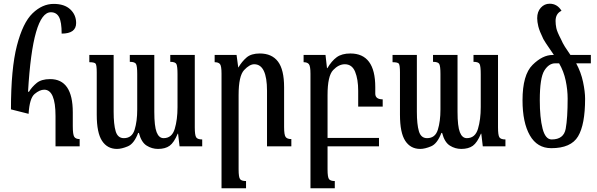

<svg xmlns="http://www.w3.org/2000/svg" viewBox="-20 -788 3216 1034"><path d="M218 -305Q194 -305 166.5 -282Q139 -259 134 -175L39 -199Q39 -418 71 -542Q103 -666 155.5 -716.5Q208 -767 269 -767Q327 -767 358.5 -737.5Q390 -708 390 -664Q390 -607 312 -607Q312 -670 298 -696Q284 -722 254 -722Q156 -722 131 -294H136Q152 -320 177.5 -341Q203 -362 250 -362Q372 -362 372 -183V-109Q372 -63 380 -51Q388 -39 409 -39V0H279V-163Q279 -305 218 -305Z M897 -455V-492H1029V-102Q1029 -60 1036.5 -48.5Q1044 -37 1069 -37V0H947L939 -68H937Q917 -20 893.5 -3Q870 14 831 14Q798 14 769.5 -4Q741 -22 728 -72H724Q702 -14 668.5 0Q635 14 610 14Q558 14 529.5 -29.5Q501 -73 501 -170V-398Q501 -437 495 -445Q489 -453 461 -453V-492H592V-186Q592 -118 603 -81Q614 -44 647 -44Q691 -44 705 -89.5Q719 -135 719 -198V-390Q719 -432 712.5 -443.5Q706 -455 679 -455V-492H811V-186Q811 -108 823.5 -76Q836 -44 861 -44Q906 -44 921 -94Q936 -144 936 -211V-388Q936 -431 930 -443Q924 -455 897 -455Z M1510 -104Q1510 -61 1518.5 -50Q1527 -39 1549 -39V0H1418V-299Q1418 -442 1349 -442Q1324 -442 1294.5 -410.5Q1265 -379 1265 -276V124Q1265 168 1273.5 177.5Q1282 187 1305 187V226H1173V-391Q1173 -432 1165 -442.5Q1157 -453 1136 -453V-492H1254L1263 -425H1264Q1283 -457 1308 -478.5Q1333 -500 1379 -500Q1444 -500 1477 -456.5Q1510 -413 1510 -318Z M1783 187V226H1652V-391Q1652 -432 1643.5 -442.5Q1635 -453 1615 -453V-492H1733L1741 -421H1743Q1766 -460 1793.5 -480Q1821 -500 1867 -500Q2001 -500 2001 -319V-284Q2001 -253 2041 -253V-214H1909V-299Q1909 -361 1892.5 -401.5Q1876 -442 1837 -442Q1804 -442 1774 -410.5Q1744 -379 1744 -276V-45H2021V0H1744V124Q1744 168 1752.5 177.5Q1761 187 1783 187Z M2530 -455V-492H2662V-102Q2662 -60 2669.5 -48.5Q2677 -37 2702 -37V0H2580L2572 -68H2570Q2550 -20 2526.5 -3Q2503 14 2464 14Q2431 14 2402.5 -4Q2374 -22 2361 -72H2357Q2335 -14 2301.5 0Q2268 14 2243 14Q2191 14 2162.5 -29.5Q2134 -73 2134 -170V-398Q2134 -437 2128 -445Q2122 -453 2094 -453V-492H2225V-186Q2225 -118 2236 -81Q2247 -44 2280 -44Q2324 -44 2338 -89.5Q2352 -135 2352 -198V-390Q2352 -432 2345.5 -443.5Q2339 -455 2312 -455V-492H2444V-186Q2444 -108 2456.5 -76Q2469 -44 2494 -44Q2539 -44 2554 -94Q2569 -144 2569 -211V-388Q2569 -431 2563 -443Q2557 -455 2530 -455Z M2949 10Q2873 10 2833.5 -59Q2794 -128 2794 -248Q2794 -385 2848 -438.5Q2902 -492 2956 -492H2963Q2950 -512 2935 -533Q2920 -554 2906 -578Q2885 -621 2879 -646Q2873 -671 2873 -690Q2873 -725 2892.5 -746.5Q2912 -768 2940 -768Q2981 -768 3004 -730Q2972 -715 2972 -675Q2972 -657 2976 -637Q2980 -617 3001 -577Q3010 -556 3022.5 -536Q3035 -516 3052 -492H3162V-447H3083Q3109 -399 3120 -346.5Q3131 -294 3131 -256Q3131 -117 3093 -53.5Q3055 10 2949 10ZM2887 -248Q2887 -154 2902 -95.5Q2917 -37 2951 -37Q3016 -37 3026.5 -94.5Q3037 -152 3037 -257Q3037 -304 3026.5 -354Q3016 -404 2991 -447H2970Q2936 -447 2911.5 -408Q2887 -369 2887 -248Z"/></svg>

Font: Noto Serif Armenian Condensed Regular
Style: Regular
Weight: 400
Width: 3
Designer: Monotype Design Team
Foundry: Monotype Imaging Inc.
Version: Version 1.900